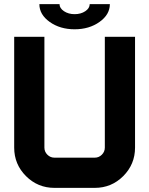

<svg xmlns="http://www.w3.org/2000/svg" viewBox="-20 -911 724 931"><path d="M48.8 -195.3V-732.4H195.3V-195.3Q195.3 -175.3 209.7 -160.9Q224.1 -146.5 244.1 -146.5H439.5Q459.5 -146.5 473.9 -160.9Q488.3 -175.3 488.3 -195.3V-732.4H634.8V-195.3Q634.8 -114.3 577.6 -57.1Q520.5 0 439.5 0H244.1Q163.1 0 106 -57.1Q48.8 -114.3 48.8 -195.3ZM415 -891.1H512.7Q512.7 -840.3 462.6 -804.7Q412.6 -769 341.8 -769Q271 -769 220.9 -804.7Q170.9 -840.3 170.9 -891.1H268.6Q268.6 -871.1 290.3 -856.7Q312 -842.3 341.8 -842.3Q372.1 -842.3 393.6 -856.7Q415 -871.1 415 -891.1Z"/></svg>

Font: Audex
Style: Regular
Weight: 400
Designer: GGBotNet
Foundry: GGBotNet
Version: 1.00